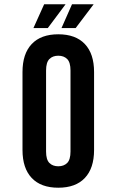

<svg xmlns="http://www.w3.org/2000/svg" viewBox="-20 -868 539 896"><path d="M195 -161Q195 -123 210.5 -107.5Q226 -92 252 -92Q278 -92 293.5 -107.5Q309 -123 309 -161V-539Q309 -577 293.5 -592.5Q278 -608 252 -608Q226 -608 210.5 -592.5Q195 -577 195 -539ZM85 -532Q85 -617 128 -662.5Q171 -708 252 -708Q333 -708 376 -662.5Q419 -617 419 -532V-168Q419 -83 376 -37.5Q333 8 252 8Q171 8 128 -37.5Q85 -83 85 -168ZM286 -848 203 -737H136L186 -848ZM417 -848 333 -737H267L316 -848Z"/></svg>

Font: Bebas Neue Bold
Style: Regular
Weight: 700
Designer: Ryoichi Tsunekawa & LGV (GE)
Foundry: Free Software Foundation, Inc.
Version: Version 1.003 August 13, 2016